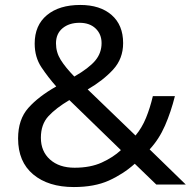

<svg xmlns="http://www.w3.org/2000/svg" viewBox="-20 -745 772 775"><path d="M304 -725Q384 -725 430.5 -684.5Q477 -644 477 -571Q477 -508 436.5 -464Q396 -420 334 -384L527 -198Q553 -229 569.5 -269.5Q586 -310 597 -357H686Q670 -293 646 -238Q622 -183 584 -142L730 0H611L524 -84Q477 -42 419 -16Q361 10 278 10Q175 10 114 -41Q53 -92 53 -186Q53 -263 94.5 -309.5Q136 -356 207 -396Q175 -432 147.5 -473Q120 -514 120 -569Q120 -643 169.5 -684Q219 -725 304 -725ZM301 -653Q259 -653 232.5 -631Q206 -609 206 -570Q206 -534 225 -503.5Q244 -473 280 -436Q339 -470 364.5 -500.5Q390 -531 390 -571Q390 -607 366 -630Q342 -653 301 -653ZM260 -341Q206 -309 175.5 -276Q145 -243 145 -189Q145 -134 182 -101Q219 -68 281 -68Q345 -68 391 -89Q437 -110 468 -139Z"/></svg>

Font: Noto Music
Style: Regular
Weight: 400
Designer: Monotype Design Team, Benjamin Yang
Foundry: Monotype Imaging Inc.
Version: Version 2.002; ttfautohint (v1.8.4.7-5d5b)